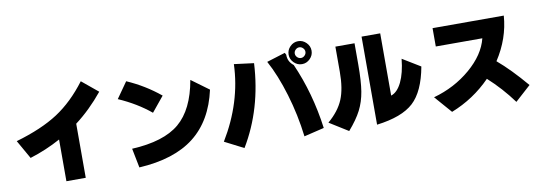

<svg xmlns="http://www.w3.org/2000/svg" viewBox="-66 -1306 5132 1833"><g transform="rotate(-10 2500.0 -389.5)"><path d="M55.7 -382.8Q307.6 -456.1 465.3 -559.1Q623 -662.1 756.8 -839.8L913.1 -710.9Q788.1 -557.6 643.6 -448.2V76.2H456.1V-328.1Q315.4 -251 158.2 -202.1Z M1075.2 -610.4 1183.6 -764.6Q1356.4 -689.5 1502.9 -569.3L1383.8 -423.8Q1252 -533.2 1075.2 -610.4ZM1127.9 -120.1Q1437.5 -135.7 1588.9 -263.2Q1740.2 -390.6 1789.1 -670.9L1958 -546.9Q1893.6 -254.9 1699.7 -103.5Q1505.9 47.9 1165 67.4Z M2002 -34.2Q2211.9 -379.9 2224.6 -747.1L2416 -722.7Q2392.6 -284.2 2185.5 59.6ZM2542 -712.9 2721.7 -768.6 2732.4 -749V-745.1Q2732.4 -680.7 2786.1 -639.6Q2918 -341.8 2963.9 2L2768.6 48.8Q2743.2 -163.1 2682.1 -365.7Q2621.1 -568.4 2542 -712.9ZM2788.1 -667Q2754.9 -700.2 2754.9 -745.1Q2754.9 -790 2788.1 -823.2Q2821.3 -856.4 2866.2 -856.4Q2911.1 -856.4 2944.3 -823.2Q2977.5 -790 2977.5 -745.1Q2977.5 -700.2 2944.3 -667Q2911.1 -633.8 2866.2 -633.8Q2821.3 -633.8 2788.1 -667ZM2830.1 -781.2Q2814.5 -765.6 2814.5 -745.1Q2814.5 -724.6 2830.1 -709Q2845.7 -693.4 2866.2 -693.4Q2886.7 -693.4 2902.3 -709Q2918 -724.6 2918 -745.1Q2918 -765.6 2902.3 -781.2Q2886.7 -796.9 2866.2 -796.9Q2845.7 -796.9 2830.1 -781.2Z M3016.6 -40Q3123 -130.9 3165.5 -233.4Q3208 -335.9 3208 -499V-743.2H3393.6V-536.1Q3393.6 -375 3377.4 -277.3Q3361.3 -179.7 3320.8 -100.6Q3280.3 -21.5 3198.2 73.2ZM3470.7 59.6V-793.9H3651.4V-190.4Q3712.9 -210 3754.9 -296.4Q3796.9 -382.8 3810.5 -519.5L3983.4 -414.1Q3940.4 -177.7 3828.1 -74.2Q3715.8 29.3 3470.7 59.6Z M4051.8 -103.5Q4256.8 -160.2 4411.1 -292Q4565.4 -423.8 4603.5 -578.1H4152.3V-755.9H4842.8Q4827.1 -536.1 4698.2 -338.9Q4824.2 -232.4 4969.7 -60.5L4818.4 76.2Q4710.9 -70.3 4579.1 -189.5Q4416 -22.5 4197.3 63.5Z"/></g></svg>

Font: GenEi M Gothic v2 Black
Style: Regular
Weight: 900
Version: Version 2.0